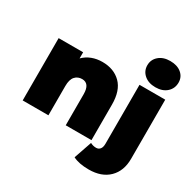

<svg xmlns="http://www.w3.org/2000/svg" viewBox="-214 -1039 1464 1460"><g transform="rotate(30 518.0 -308.5)"><path d="M654 -312V0H428V-273Q428 -367 361 -367Q323 -367 299.5 -340.5Q276 -314 276 -257V0H50V-547H265V-493Q297 -525 339 -541Q381 -557 430 -557Q531 -557 592.5 -496Q654 -435 654 -312ZM608 177 662 20Q686 33 713 33Q734 33 747 17.5Q760 2 760 -30V-547H986V-28Q986 79 922.5 141.5Q859 204 747 204Q660 204 608 177ZM737 -706Q737 -756 774.5 -788.5Q812 -821 873 -821Q935 -821 972 -790Q1009 -759 1009 -710Q1009 -658 972 -624.5Q935 -591 873 -591Q812 -591 774.5 -623.5Q737 -656 737 -706Z"/></g></svg>

Font: Montserrat Alternates Black
Style: Regular
Weight: 900
Designer: Julieta Ulanovsky
Foundry: Julieta Ulanovsky
Version: Version 7.200